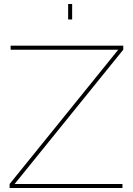

<svg xmlns="http://www.w3.org/2000/svg" viewBox="-20 -938 664 958"><path d="M28 -20 570 -690H33V-710H595V-690L53 -20H591V0H28ZM320 -841V-918H340V-841Z"/></svg>

Font: Raleway Thin Thin
Style: Regular
Weight: 250
Version: Version 4.026